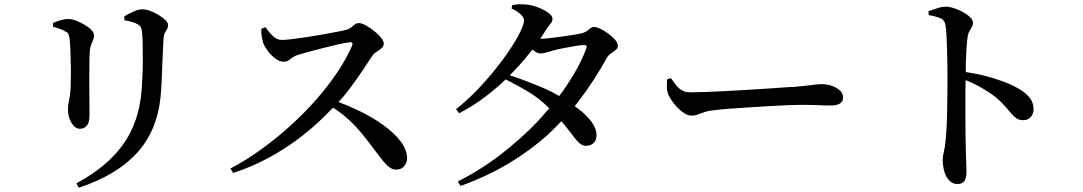

<svg xmlns="http://www.w3.org/2000/svg" viewBox="-20 -807 5020 890"><path d="M345 63 334 43Q477 -34 551.5 -138.5Q626 -243 637 -394Q639 -424 640.5 -459.5Q642 -495 642 -530Q642 -565 641.5 -596.5Q641 -628 639 -651Q638 -667 634.5 -677Q631 -687 617 -695Q607 -701 591 -705.5Q575 -710 557 -713L556 -731Q575 -743 599 -753.5Q623 -764 639 -764Q655 -764 675 -757Q695 -750 714.5 -738Q734 -726 746.5 -714Q759 -702 759 -692Q759 -680 754 -671.5Q749 -663 744 -654Q739 -645 738 -629Q737 -607 735.5 -576Q734 -545 732.5 -511.5Q731 -478 730 -447Q729 -416 727 -393Q718 -215 621 -105Q524 5 345 63ZM226 -683V-701Q243 -708 261.5 -713.5Q280 -719 296 -719Q312 -719 332 -711.5Q352 -704 371.5 -692.5Q391 -681 403.5 -668Q416 -655 416 -643Q416 -632 411.5 -622Q407 -612 402.5 -600Q398 -588 396 -568Q395 -555 394.5 -527Q394 -499 394 -462V-389Q394 -352 394.5 -321.5Q395 -291 395 -274Q395 -239 382.5 -224.5Q370 -210 350 -210Q336 -210 323.5 -222Q311 -234 303 -255Q295 -276 295 -301Q295 -321 301.5 -350Q308 -379 308 -435Q309 -459 308.5 -496Q308 -533 306.5 -569Q305 -605 303 -624Q301 -641 297 -649Q293 -657 281 -662Q271 -669 256.5 -673.5Q242 -678 226 -683Z M1191 -673 1210 -681Q1220 -668 1231.5 -654Q1243 -640 1256.5 -631Q1270 -622 1287 -622Q1306 -622 1337 -626Q1368 -630 1404.5 -635.5Q1441 -641 1477 -647.5Q1513 -654 1542 -659.5Q1571 -665 1586 -669Q1598 -672 1607 -679.5Q1616 -687 1624.5 -693.5Q1633 -700 1642 -700Q1656 -700 1675.5 -689.5Q1695 -679 1714.5 -663.5Q1734 -648 1746.5 -632Q1759 -616 1759 -605Q1759 -593 1749 -584Q1739 -575 1726.5 -567.5Q1714 -560 1707 -550Q1689 -523 1663.5 -484.5Q1638 -446 1606 -403Q1580 -367 1549 -334Q1596 -317 1641 -295Q1704 -265 1755 -228.5Q1806 -192 1836.5 -152.5Q1867 -113 1867 -73Q1867 -54 1854 -37.5Q1841 -21 1817 -21Q1800 -21 1786 -31Q1772 -41 1756.5 -60Q1741 -79 1720 -107Q1690 -148 1659 -186Q1628 -224 1589 -259Q1561 -284 1524 -308Q1494 -277 1457 -242Q1411 -199 1352 -155.5Q1293 -112 1220.5 -73Q1148 -34 1061 -5L1048 -26Q1119 -63 1188.5 -113Q1258 -163 1323 -221.5Q1388 -280 1444 -343.5Q1500 -407 1543 -471Q1586 -535 1612 -595Q1616 -604 1612 -608Q1609 -612 1600 -611Q1581 -609 1548.5 -601.5Q1516 -594 1480.5 -585Q1445 -576 1413.5 -567.5Q1382 -559 1362 -553Q1346 -548 1336 -540.5Q1326 -533 1317.5 -527Q1309 -521 1295 -521Q1276 -521 1256.5 -535.5Q1237 -550 1222 -570Q1207 -590 1201 -605Q1197 -618 1194 -635.5Q1191 -653 1191 -673Z M2094 -301Q2140 -337 2185.5 -383.5Q2231 -430 2271.5 -480Q2312 -530 2343 -576.5Q2374 -623 2391.5 -659Q2409 -695 2409 -713Q2409 -727 2392.5 -741.5Q2376 -756 2351 -768L2355 -784Q2369 -786 2384.5 -787Q2400 -788 2420 -786Q2448 -783 2476 -772Q2504 -761 2522.5 -747Q2541 -733 2541 -721Q2541 -707 2532.5 -698Q2524 -689 2511 -669Q2498 -648 2484 -627Q2499 -627 2525 -630Q2554 -633 2585 -637.5Q2616 -642 2641.5 -646Q2667 -650 2677 -653Q2697 -658 2709 -670Q2721 -682 2736 -682Q2746 -682 2764 -673Q2782 -664 2800 -651Q2818 -638 2831 -623Q2844 -608 2844 -594Q2844 -583 2833.5 -575Q2823 -567 2811 -558.5Q2799 -550 2792 -537Q2736 -436 2669 -347Q2657 -331 2644 -315Q2654 -308 2663 -301Q2699 -273 2721.5 -243Q2744 -213 2745 -183Q2746 -159 2733 -145.5Q2720 -132 2699 -131Q2682 -131 2669.5 -140.5Q2657 -150 2642 -170Q2627 -190 2604 -219Q2594 -231 2582 -245Q2553 -214 2521 -184Q2439 -110 2339 -50Q2239 10 2115 55L2102 34Q2208 -19 2302.5 -92Q2397 -165 2476 -248Q2502 -277 2526 -305Q2485 -346 2438 -376Q2384 -409 2324 -439Q2279 -396 2229 -358Q2171 -314 2108 -282ZM2572 -362Q2593 -389 2611 -417Q2668 -502 2697 -581Q2701 -590 2698 -595Q2695 -599 2686 -598Q2671 -598 2642.5 -593Q2614 -588 2585.5 -582.5Q2557 -577 2541 -572Q2525 -568 2511.5 -563.5Q2498 -559 2485 -559Q2473 -559 2455 -572Q2451 -575 2448 -577Q2441 -569 2435 -561Q2393 -508 2343 -458Q2378 -447 2417 -432Q2462 -415 2506 -396Q2542 -380 2572 -362Z M3090 -445Q3103 -426 3115 -411Q3127 -396 3142.5 -387.5Q3158 -379 3182 -379Q3207 -379 3247.5 -380.5Q3288 -382 3337 -384.5Q3386 -387 3436.5 -390Q3487 -393 3532.5 -396Q3578 -399 3611 -401.5Q3644 -404 3658 -404Q3708 -408 3738.5 -412.5Q3769 -417 3788 -417Q3813 -417 3836 -409Q3859 -401 3873.5 -387.5Q3888 -374 3888 -355Q3888 -337 3874 -327.5Q3860 -318 3831 -318Q3803 -318 3772.5 -319.5Q3742 -321 3691 -321Q3670 -321 3631 -319.5Q3592 -318 3544 -315Q3496 -312 3448.5 -309Q3401 -306 3360.5 -303Q3320 -300 3297 -297Q3265 -294 3246 -287.5Q3227 -281 3214 -276Q3201 -271 3184 -271Q3167 -271 3145 -287Q3123 -303 3104.5 -326.5Q3086 -350 3077 -371Q3071 -387 3071 -404.5Q3071 -422 3072 -439Z M4284 -755Q4305 -762 4325 -769Q4345 -776 4363 -776Q4381 -776 4402.5 -769Q4424 -762 4444.5 -750.5Q4465 -739 4477.5 -726.5Q4490 -714 4490 -703Q4490 -691 4485 -682Q4480 -673 4474 -663Q4468 -653 4465 -635Q4462 -611 4460 -580Q4458 -549 4457 -515Q4457 -494 4457 -473Q4526 -463 4589 -443Q4661 -421 4705 -394Q4734 -377 4752.5 -354.5Q4771 -332 4771 -300Q4771 -280 4758.5 -265Q4746 -250 4724 -250Q4705 -250 4692.5 -258Q4680 -266 4668 -280.5Q4656 -295 4639 -314.5Q4622 -334 4596 -356Q4566 -380 4528 -401Q4497 -419 4456 -436Q4456 -408 4455 -373Q4455 -331 4455 -283.5Q4455 -236 4455.5 -191Q4456 -146 4457 -108Q4458 -72 4459 -48Q4460 -24 4460 -12Q4460 18 4450.5 32Q4441 46 4417 46Q4396 46 4380.5 30Q4365 14 4357.5 -11.5Q4350 -37 4350 -66Q4350 -84 4355 -103Q4360 -122 4363 -153Q4366 -181 4368 -219.5Q4370 -258 4370.5 -299.5Q4371 -341 4371.5 -378.5Q4372 -416 4372 -441Q4372 -472 4371.5 -507.5Q4371 -543 4370 -577.5Q4369 -612 4367.5 -641.5Q4366 -671 4363 -688Q4360 -713 4340 -722Q4320 -731 4285 -737Z"/></svg>

Font: Early Summer Mincho SemiBold
Style: Regular
Weight: 600
Designer: GuiWonder
Version: Version 1.002